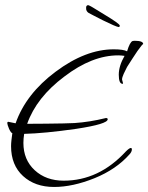

<svg xmlns="http://www.w3.org/2000/svg" viewBox="-20 -697 589 763"><path d="M195 46Q119 46 71.5 2.5Q24 -41 24 -116Q24 -127 25.5 -140Q27 -153 29 -168Q24 -168 16 -185Q9 -202 9 -207.5Q9 -213 13 -213L42 -207Q83 -324 201 -412Q320 -501 432 -501Q471 -501 485 -493Q496 -530 507 -534Q510 -535 514 -535Q549 -535 549 -522Q546 -522 526 -494Q520 -485 506.5 -464.5Q493 -444 485 -431Q478 -418 471.5 -403.5Q465 -389 465 -381L469 -366Q469 -364 467 -364Q452 -364 452 -400Q452 -435 475 -475Q468 -476 461.5 -476.5Q455 -477 450 -477Q346 -477 236 -393Q125 -310 88 -205Q125 -205 162.5 -205.5Q200 -206 230.5 -206.5Q261 -207 276 -208Q306 -210 337.5 -215Q369 -220 401 -228Q408 -228 408 -223Q408 -204 283 -185Q157 -167 76 -165Q73 -146 73 -129Q73 -62 118 -20.5Q163 21 233 21Q373 21 480 -95Q494 -109 500 -109Q504 -109 504 -103Q504 -94 495 -84Q442 -24 356 11Q269 46 195 46ZM451.1 -589.5Q438.1 -592 389.4 -616.1Q368.4 -627 353.6 -634.4Q338.8 -641.8 332.1 -645.7Q327.2 -649 325.1 -652.9Q322.9 -656.8 322.8 -657.7L322.3 -664Q321.2 -675.8 330.3 -676.6Q334.8 -677 394.7 -639.3Q455.4 -602.7 456 -595.4Q456.5 -590 451.1 -589.5Z"/></svg>

Font: Qwigley
Style: Regular
Weight: 400
Designer: Robert E. Leuschke
Foundry: Robert E. Leuschke
Version: Version 1.010; ttfautohint (v1.8.3)